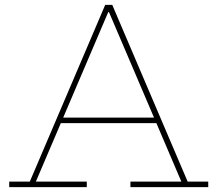

<svg xmlns="http://www.w3.org/2000/svg" viewBox="-20 -772 897 792"><path d="M635 -287V-264H223V-287ZM754 -23H839V0H518V-23H728L424 -735L442 -722H415L432 -735L128 -23H338V0H18V-23H103L414 -752H443Z"/></svg>

Font: Hepta Slab ExtraLight ExtraLight
Style: Regular
Weight: 250
Version: Version 1.102